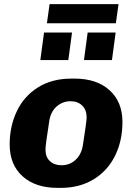

<svg xmlns="http://www.w3.org/2000/svg" viewBox="-20 -903 647 933"><path d="M575 -310Q575 -218 538.5 -145Q502 -72 434 -31Q366 10 275 10H260Q152 10 89.5 -46.5Q27 -103 27 -201Q27 -289 61.5 -362Q96 -435 164 -478Q232 -521 327 -521H343Q450 -521 512.5 -464.5Q575 -408 575 -310ZM219 -312Q201 -199 201 -176Q201 -140 222.5 -120Q244 -100 279 -100Q319 -100 347.5 -126.5Q376 -153 383 -199Q401 -313 401 -333Q401 -369 379.5 -390Q358 -411 323 -411Q283 -411 254 -384.5Q225 -358 219 -312ZM556 -883 543 -790H208L221 -883ZM312 -611H176L194 -745H330ZM524 -611H388L406 -745H542Z"/></svg>

Font: Chivo ExtraBold Italic
Style: Regular
Weight: 800
Italic angle: -8.05°
Designer: Hector Gatti
Foundry: Omnibus-Type
Version: Version 1.007